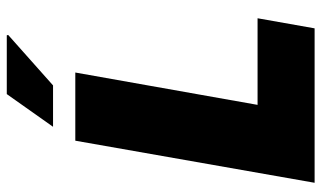

<svg xmlns="http://www.w3.org/2000/svg" viewBox="-206 -718 925 552"><g transform="rotate(-90 256.0 -442.5)"><path d="M6 0 127 -688H323L230 -164H479L450 0ZM167 -752 261 -885H430L431 -881L286 -752Z"/></g></svg>

Font: Archivo Condensed Black
Style: Italic
Weight: 900
Width: 3
Italic angle: -10°
Designer: Hector Gatti
Foundry: Omnibus-Type
Version: Version 2.001